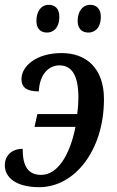

<svg xmlns="http://www.w3.org/2000/svg" viewBox="-24 -766 484 796"><path d="M343 -631C367 -631 394 -648 394 -697C394 -730 375 -746 350 -746C318 -746 298 -718 298 -680C298 -647 315 -631 343 -631ZM171 -631C195 -631 222 -648 222 -697C222 -730 204 -746 178 -746C146 -746 127 -718 127 -680C127 -647 144 -631 171 -631ZM139 10C285 10 407 -142 407 -355C407 -481 336 -546 231 -546C127 -546 65 -492 65 -438C65 -405 85 -387 137 -387C140 -461 181 -495 222 -495C270 -495 301 -460 301 -361C301 -342 300 -323 296 -293H131L119 -240H289C264 -115 211 -41 147 -41C92 -41 70 -77 70 -149C26 -149 -4 -122 -4 -81C-4 -31 41 10 139 10Z"/></svg>

Font: Noto Serif Condensed Medium
Style: Italic
Weight: 500
Width: 3
Italic angle: -12°
Designer: Monotype Design Team
Foundry: Monotype Imaging Inc.
Version: Version 2.013